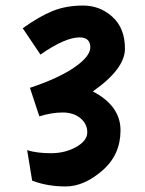

<svg xmlns="http://www.w3.org/2000/svg" viewBox="-20 -663 524 693"><path d="M315 -333Q415 -281 415 -192.5Q415 -104 349 -47Q283 10 217 10Q151 10 96 -11L78 -121Q113 -110 164 -110Q215 -110 255 -132.5Q295 -155 295 -185.5Q295 -216 270 -236.5Q245 -257 206 -257Q167 -257 122 -243L88 -346Q193 -381 249.5 -420.5Q306 -460 306 -492Q306 -528 267 -528Q215 -528 126 -466L62 -561Q122 -604 170.5 -623.5Q219 -643 280 -643Q341 -643 386 -602Q431 -561 431 -487.5Q431 -414 315 -333Z"/></svg>

Font: Boogaloo
Style: Regular
Weight: 400
Designer: John Vargas Beltran
Foundry: John Vargas Beltran
Version: Version 1.002